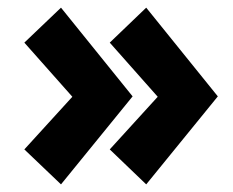

<svg xmlns="http://www.w3.org/2000/svg" viewBox="-20 -504 612 504"><path d="M363.8 -20 268.1 -111.8 394 -250 268.1 -392.1 363.8 -483.9 551.8 -251ZM43.9 -111.8 169.9 -250 43.9 -392.1 140.1 -483.9 328.1 -251 140.1 -20Z"/></svg>

Font: Apfel Grotezk
Style: Bold
Weight: 700
Designer: Luigi Gorlero
Foundry: Collletttivo
Version: Version 2.000;FEAKit 1.0